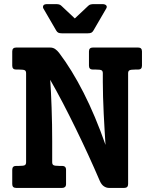

<svg xmlns="http://www.w3.org/2000/svg" viewBox="-20 -921 756 941"><path d="M607.9 -19Q607.9 0 588.9 0H514.2Q501.5 0 489.5 -7.8Q477.5 -15.6 469.2 -34.2Q441.4 -99.1 411.4 -164.3Q381.3 -229.5 350.3 -293Q319.3 -356.4 288.1 -416.3Q256.8 -476.1 226.1 -529.8Q228 -505.9 229.7 -470Q231.4 -434.1 232.9 -393.3Q234.4 -352.5 235.1 -310.1Q235.8 -267.6 235.8 -230V-126Q235.8 -115.2 242.2 -111.6Q248.5 -107.9 270 -107.9H284.7Q293.5 -107.9 298.6 -103.3Q303.7 -98.6 303.7 -88.9V-19Q303.7 -9.3 298.6 -4.6Q293.5 0 284.7 0H59.1Q40 0 40 -19V-88.9Q40 -107.9 59.1 -107.9H74.2Q95.7 -107.9 101.8 -111.6Q107.9 -115.2 107.9 -126V-562Q107.9 -572.8 101.8 -576.4Q95.7 -580.1 74.2 -580.1H59.1Q40 -580.1 40 -599.1V-668.9Q40 -688 59.1 -688H225.1Q240.2 -688 250.7 -680.4Q261.2 -672.9 269.5 -662.1Q331.5 -580.6 389.4 -467Q447.3 -353.5 497.1 -210.9Q495.1 -242.7 492.7 -282.5Q490.2 -322.3 488.3 -363.8Q486.3 -405.3 485.1 -445.8Q483.9 -486.3 483.9 -520V-562Q483.9 -572.8 477.8 -576.4Q471.7 -580.1 450.2 -580.1H435.1Q416 -580.1 416 -599.1V-668.9Q416 -688 435.1 -688H657.2Q675.8 -688 675.8 -668.9V-599.1Q675.8 -580.1 657.2 -580.1H642.1Q621.1 -580.1 614.5 -576.4Q607.9 -572.8 607.9 -562ZM438 -771.5Q433.6 -763.7 427.5 -760.7Q421.4 -757.8 410.6 -757.8H282.7Q272 -757.8 265.9 -760.7Q259.8 -763.7 255.4 -771.5L192.4 -879.9Q189 -886.7 192.4 -893.8Q195.8 -900.9 212.4 -900.9H252Q261.7 -900.9 268.6 -899.4Q275.4 -897.9 280.8 -892.6L346.7 -830.6L412.6 -892.6Q418 -897.9 425 -899.4Q432.1 -900.9 441.9 -900.9H481Q489.3 -900.9 494.1 -898.9Q499 -897 501.2 -893.8Q503.4 -890.6 503.2 -887Q502.9 -883.3 501 -879.9Z"/></svg>

Font: New Telegraph
Style: Bold
Weight: 700
Designer: Frank Baranowski
Foundry: Frank Baranowski
Version: Version 3.001